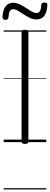

<svg xmlns="http://www.w3.org/2000/svg" viewBox="-29 -1126 395 1521"><path d="M169 14Q155 14 148.5 9.5Q142 5 142 -5V-871Q142 -881 148.5 -885.5Q155 -890 169 -890Q182 -890 189 -885.5Q196 -881 196 -871V-5Q196 5 190 9.5Q184 14 169 14ZM14 -969Q-9 -969 -9 -990Q-7 -1046 14.5 -1075Q36 -1104 74 -1104Q102 -1104 127.5 -1091.5Q153 -1079 176.5 -1063.5Q200 -1048 221 -1035.5Q242 -1023 260 -1023Q279 -1023 288 -1039.5Q297 -1056 298 -1088Q300 -1106 322 -1106Q336 -1106 341 -1101.5Q346 -1097 346 -1085Q344 -1032 323 -1002Q302 -972 260 -972Q233 -972 207.5 -984.5Q182 -997 158.5 -1012.5Q135 -1028 114 -1040.5Q93 -1053 75 -1053Q57 -1053 48.5 -1037.5Q40 -1022 38 -989Q37 -978 31.5 -973.5Q26 -969 14 -969ZM0 365H338V375H0ZM0 -20H338V0H0ZM0 -505H338V-500H0ZM0 -885H338V-875H0Z"/></svg>

Font: Playwrite GB S Guides
Style: Regular
Weight: 400
Designer: Veronika Burian, José Scaglione
Foundry: TypeTogether
Version: Version 1.003